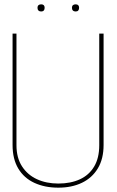

<svg xmlns="http://www.w3.org/2000/svg" viewBox="-20 -855 538 886"><path d="M170 -835Q162 -835 157.5 -831Q153 -827 153 -819Q153 -811 157.5 -806.5Q162 -802 170 -802Q178 -802 182 -806.5Q186 -811 186 -819Q186 -827 182 -831Q178 -835 170 -835ZM329 -835Q321 -835 316.5 -831Q312 -827 312 -819Q312 -811 316.5 -806.5Q321 -802 329 -802Q337 -802 341 -806.5Q345 -811 345 -819Q345 -827 341 -831Q337 -835 329 -835ZM458 -186V-700H438V-185Q438 -126 414.5 -86.5Q391 -47 348.5 -27.5Q306 -8 249 -8Q194 -8 150.5 -28Q107 -48 81.5 -87.5Q56 -127 56 -185V-700H38V-186Q38 -121 64.5 -77Q91 -33 139 -11Q187 11 249 11Q311 11 358 -11.5Q405 -34 431.5 -78Q458 -122 458 -186Z"/></svg>

Font: Advent Pro Thin
Style: Regular
Weight: 250
Version: Version 3.000